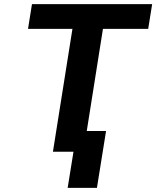

<svg xmlns="http://www.w3.org/2000/svg" viewBox="-20 -731 753 925"><path d="M115 -592H329L235 0H334L306 174H447L491 -100H398L476 -592H694L713 -711H134Z"/></svg>

Font: Asimov Pro
Style: BdObl
Weight: 700
Designer: Google
Version: Version 2.000980; 2014